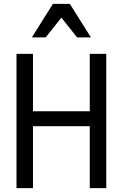

<svg xmlns="http://www.w3.org/2000/svg" viewBox="-20 -981 640 1001"><path d="M66 0V-700H152V-401H448V-700H534V0H448V-323H152V0ZM146 -786 256 -961H344L454 -786H382L300 -889L218 -786Z"/></svg>

Font: CommitMono
Style: 450Regular
Weight: 450
Designer: Eigil Nikolajsen
Foundry: Eigil Nikolajsen
Version: Version 1.002